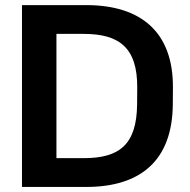

<svg xmlns="http://www.w3.org/2000/svg" viewBox="-20 -739 752 759"><path d="M320.8 0C536.1 0 661.6 -105 663.1 -326.7L663.6 -392.6C665 -613.3 536.1 -718.8 320.8 -718.8H66.9V0ZM203.1 -605H311C451.2 -605 523.4 -550.8 522.5 -392.6L522 -326.7C520.5 -167 451.7 -113.8 311 -113.8H203.1Z"/></svg>

Font: Winston SemiBold
Style: Regular
Weight: 600
Designer: Vernon Adams, Kim Jin-seong, David Berlow, Cristiano Sobral
Foundry: The Winston Project Authors
Version: Version 3.004